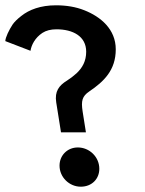

<svg xmlns="http://www.w3.org/2000/svg" viewBox="-57 -692 547 724"><path d="M155 -306 173 -193H267L254.5 -272C248.5 -311.5 252.5 -329 280 -347.5C334.5 -384.5 379.5 -427 379.5 -506C379.5 -581.5 323 -629 260.5 -653.5C229 -666 193.5 -672 154 -672C96 -672 53 -655.5 23.5 -632C8.5 -620.5 -2.5 -609.5 -9.5 -599.5C-23 -579 -36.5 -551 -37 -537L58 -500.5C61.5 -522.5 75 -549.5 103 -568C117 -577 134.5 -581.5 156 -581.5C217.5 -581.5 268 -555.5 268 -497C268 -461.5 253.5 -436 231.5 -415.5C220 -405 208 -396 195.5 -388C165.5 -369.5 148.5 -347.5 155 -306ZM167.5 -67.5C167.5 -23.5 204.5 12 247.5 12C289.5 12 317.5 -17.5 317.5 -55.5C317.5 -100.5 280 -136 236.5 -136C196.5 -136 167.5 -105.5 167.5 -67.5Z"/></svg>

Font: Font.Observer
Style: Regular
Weight: 500
Italic angle: 9°
Version: Version 1.001;FEAKit 1.0